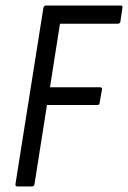

<svg xmlns="http://www.w3.org/2000/svg" viewBox="-20 -675 463 695"><path d="M43 0Q35 0 36 -9L137 -646Q139 -655 146 -655H417Q425 -655 423 -646L416 -598Q415 -589 406 -589H197L161 -359H342Q351 -359 349 -350L341 -305Q341 -295 333 -295H150L105 -9Q104 0 95 0Z"/></svg>

Font: Sofia Sans Condensed
Style: Italic
Weight: 400
Italic angle: -9°
Designer: Botio Nikoltchev, Ani Petrova
Foundry: lettersoup
Version: Version 4.101